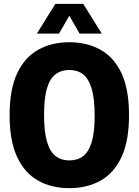

<svg xmlns="http://www.w3.org/2000/svg" viewBox="-20 -970 722 1000"><path d="M341 10Q249 10 179 -29Q109 -68 69.5 -151.8Q30 -235.5 30 -370Q30 -505 69.5 -588.5Q109 -672 179 -711Q249 -750 341 -750Q433 -750 503.2 -711Q573.5 -672 612.8 -588.5Q652 -505 652 -370Q652 -235.5 612.8 -151.8Q573.5 -68 503.2 -29Q433 10 341 10ZM341 -134.5Q383 -134.5 412.2 -156.2Q441.5 -178 457.2 -228.8Q473 -279.5 473 -366.5Q473 -456.5 457.2 -508.8Q441.5 -561 412.2 -583.2Q383 -605.5 341 -605.5Q299.5 -605.5 270 -583.8Q240.5 -562 225 -511.2Q209.5 -460.5 209.5 -373.5Q209.5 -283.5 225 -231.2Q240.5 -179 270 -156.8Q299.5 -134.5 341 -134.5ZM172 -795 268.5 -950H413.5L510 -795H394.5L341 -888L287.5 -795Z"/></svg>

Font: Encode Sans Cnd XBd
Style: Regular
Weight: 800
Width: 3
Designer: Multiple Designers
Foundry: Impallari Type
Version: Version 3.002; ttfautohint (v1.8.3) -l 8 -r 50 -G 200 -x 14 